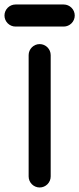

<svg xmlns="http://www.w3.org/2000/svg" viewBox="-34 -830 351 850"><path d="M190.4 -48.8V-585.9C190.4 -612.8 168.5 -634.8 141.6 -634.8C114.7 -634.8 92.8 -612.8 92.8 -585.9V-48.8C92.8 -22 114.7 0 141.6 0C168.5 0 190.4 -22 190.4 -48.8ZM248 -810.1H34.7C7.8 -810.1 -14.2 -788.1 -14.2 -761.2C-14.2 -734.4 7.8 -712.4 34.7 -712.4H248C274.9 -712.4 296.9 -734.4 296.9 -761.2C296.9 -788.1 274.9 -810.1 248 -810.1Z"/></svg>

Font: Velvelyne Book
Style: Bold
Weight: 700
Designer: Manon Van der Borght et Mariel Nils
Foundry: Velvetyne
Version: Version 1.070;Glyphs 3.3.1 (3343)